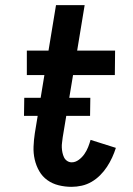

<svg xmlns="http://www.w3.org/2000/svg" viewBox="-20 -716 515 744"><path d="M257 8Q232 8 207.5 2Q183 -4 163.5 -18Q144 -32 132 -53Q120 -74 114.5 -98Q109 -122 110 -148Q111 -174 115 -200L152 -425H84V-520H168L197 -696H308L279 -520H426L425 -425H263L223 -184Q222 -174 220.5 -164Q219 -154 219.5 -144Q220 -134 222 -124.5Q224 -115 228 -106.5Q232 -98 240 -92.5Q248 -87 258 -87Q272 -87 285 -96.5Q298 -106 307 -119Q316 -132 321.5 -146Q327 -160 331 -174L429 -143Q423 -124 414.5 -105.5Q406 -87 394.5 -69.5Q383 -52 368 -37Q353 -22 335 -11.5Q317 -1 297 3.5Q277 8 257 8ZM73 -267 74 -337H330L329 -267Z"/></svg>

Font: Iosevka QP
Style: Bold Italic
Weight: 700
Italic angle: -9°
Designer: Belleve Invis
Foundry: Belleve Invis
Version: Version 20.0.0; ttfautohint (v1.8.4)